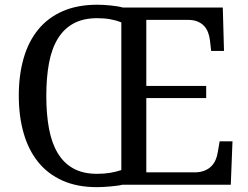

<svg xmlns="http://www.w3.org/2000/svg" viewBox="-20 -762 1022 792"><path d="M583.5 -51H781.5Q805.5 -51 822.8 -57.8Q840 -64.5 851.5 -76Q863 -87.5 869.5 -102.8Q876 -118 878.5 -135L886 -179H939L932 0H485.5Q475 2.5 461.8 4.2Q448.5 6 434.2 7.2Q420 8.5 406 9.2Q392 10 380 10Q298.5 10 238 -17Q177.5 -44 137.5 -93.5Q97.5 -143 77.5 -212.8Q57.5 -282.5 57.5 -367.5Q57.5 -452.5 77.5 -521.8Q97.5 -591 137.5 -640Q177.5 -689 238.5 -715.8Q299.5 -742.5 381 -742.5Q393 -742.5 407.2 -741.8Q421.5 -741 435.8 -739.5Q450 -738 463 -736Q476 -734 486.5 -731H899L904 -552H851L846 -596Q844 -613 838.2 -628.2Q832.5 -643.5 821.8 -655Q811 -666.5 794.8 -673.2Q778.5 -680 755.5 -680H583.5V-407.5H830.5V-357.5H583.5ZM380 -45Q410 -45 435 -49.2Q460 -53.5 480.5 -60.5V-669.5Q460 -678 435.5 -682.5Q411 -687 381 -687Q324 -687 284 -665.5Q244 -644 218.8 -603Q193.5 -562 182.2 -502.2Q171 -442.5 171 -366.5Q171 -290.5 182.2 -230.8Q193.5 -171 218.5 -129.8Q243.5 -88.5 283.2 -66.8Q323 -45 380 -45Z"/></svg>

Font: MM Phetkon
Style: Regular
Weight: 400
Designer: Khon Soe Zaw Thu
Version: Version 1.00 July 15, 2016, initial release